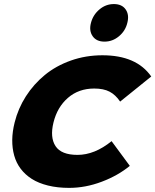

<svg xmlns="http://www.w3.org/2000/svg" viewBox="-20 -911 761 941"><path d="M526.9 -219.2 616.2 -98.1Q558.1 -50.3 478.5 -20.3Q398.9 9.8 318.8 9.8Q261.7 9.8 215.3 -1.7Q168.9 -13.2 136.2 -33.9Q103.5 -54.7 81.5 -83.7Q59.6 -112.8 49.6 -148.7Q39.6 -184.6 40 -225.3Q40.5 -266.1 51.8 -311Q68.8 -379.4 106.9 -439Q145 -498.5 199.7 -543.5Q254.4 -588.4 327.4 -614.3Q400.4 -640.1 481.9 -640.1Q648.9 -640.1 721.2 -536.1L568.8 -413.1Q546.4 -446.3 517.1 -461.7Q487.8 -477.1 441.9 -477.1Q365.7 -477.1 313.2 -431.6Q260.7 -386.2 242.2 -311Q224.1 -237.8 252.2 -194.8Q280.3 -151.9 359.9 -151.9Q443.8 -151.9 526.9 -219.2ZM604 -798.8Q594.7 -759.8 563.2 -733.4Q531.7 -707 492.2 -707Q452.6 -707 434.1 -733.6Q415.5 -760.3 425.8 -798.8Q436 -838.4 467.3 -864.7Q498.5 -891.1 538.1 -891.1Q577.6 -891.1 595.9 -864.7Q614.3 -838.4 604 -798.8Z"/></svg>

Font: Sinkin Sans 800 Black Italic
Style: Regular
Weight: 900
Italic angle: -112°
Designer: Keith Bates
Foundry: K-Type
Version: Sinkin Sans (version 1.0)  by Keith Bates   •   © 2014   www